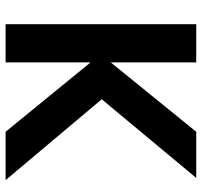

<svg xmlns="http://www.w3.org/2000/svg" viewBox="-38 -700 738 703"><g transform="rotate(90 331.5 -349.0)"><path d="M209 -311V0H69V-698H209V-385L463 -698H632L344 -352L640 0H463Z"/></g></svg>

Font: Poppins SemiBold
Style: Regular
Weight: 600
Designer: Ninad Kale (Devanagari), Jonny Pinhorn (Latin)
Foundry: Indian Type Foundry
Version: Version 3.002 2017